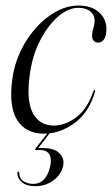

<svg xmlns="http://www.w3.org/2000/svg" viewBox="-20 -460 394 675"><path d="M255 -432.5Q220 -432.5 184 -401.5Q148 -370.5 120.2 -316.2Q92.5 -262 84 -192Q72.5 -103.5 96.2 -61Q120 -18.5 169.5 -18.5Q208.5 -18.5 247.5 -47.2Q286.5 -76 308 -138.5Q310.5 -144 312.5 -144Q316 -143.5 314 -137.5Q293 -64.5 241.8 -27.2Q190.5 10 135 10Q71 10 40.8 -37.2Q10.5 -84.5 23 -179.5Q29.5 -232 51.8 -279Q74 -326 106.5 -362.2Q139 -398.5 177.8 -419.5Q216.5 -440.5 256 -440.5Q303 -440.5 329.2 -415.8Q355.5 -391 354 -355Q353.5 -331.5 345 -320.8Q336.5 -310 325 -310Q316 -310 309.8 -316.5Q303.5 -323 303.5 -334Q304 -347.5 308.2 -361Q312.5 -374.5 312.5 -389Q312.5 -408 297.2 -420.2Q282 -432.5 255 -432.5ZM154 -0.5H161.5L114.5 60.5H131.5Q171.5 60.5 189.8 79.5Q208 98.5 201.5 125.5Q193.5 156 166.5 175.2Q139.5 194.5 103.5 194.5Q74 194.5 57.8 181.2Q41.5 168 41 148.5Q41 144 44 143.5Q47 142 47.5 147Q48 167.5 62.5 177Q77 186.5 97 186.5Q141 186.5 156 127Q162.5 101 154.2 84.2Q146 67.5 121 67.5H107Q100.5 67.5 105.5 61Z"/></svg>

Font: Fraunces 144pt Light
Style: Italic
Weight: 300
Italic angle: -16°
Version: Version 1.000;[0bf87f6ff]